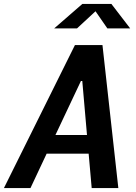

<svg xmlns="http://www.w3.org/2000/svg" viewBox="-53 -960 693 980"><path d="M551 0 470 -730H329.5L-33 0H102.5L185 -175.5H399.5L415 0ZM223.5 -815H340L434.5 -902.5L495 -815H611.5L515.5 -940H367.5ZM230 -271 360 -546.5H367L391 -271Z"/></svg>

Font: Monaspace Neon SemiBold
Style: Italic
Weight: 600
Italic angle: -11°
Designer: Riley Cran & the Lettermatic Team
Foundry: Lettermatic
Version: Version 1.200 (Monaspace Neon)